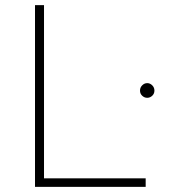

<svg xmlns="http://www.w3.org/2000/svg" viewBox="-20 -726 663 746"><path d="M116 -706H151V-33H546V0H116ZM524 -374Q524 -386 532.5 -394.5Q541 -403 552 -403Q563 -403 571.5 -394.5Q580 -386 580 -374Q580 -362 571.5 -354Q563 -346 552 -346Q541 -346 532.5 -354Q524 -362 524 -374Z"/></svg>

Font: Josefin Sans ExtraLight
Style: Regular
Weight: 250
Designer: Santiago Orozco
Foundry: Typemade
Version: Version 2.000